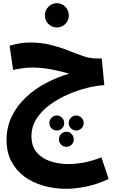

<svg xmlns="http://www.w3.org/2000/svg" viewBox="-20 -789 713 1202"><path d="M395 393Q319 393 251 373.5Q183 354 131.5 315.5Q80 277 50.5 220Q21 163 21 88Q21 6 54 -61Q87 -128 142.5 -180Q198 -232 268 -269Q338 -306 413 -328Q365 -342 304.5 -354Q244 -366 183 -366Q151 -366 119.5 -361.5Q88 -357 62 -351L40 -503Q69 -511 101 -517Q133 -523 166 -523Q238 -523 297.5 -508Q357 -493 407 -473Q457 -453 500 -438Q543 -423 581 -423H617L633 -256Q588 -254 528.5 -239.5Q469 -225 407.5 -198.5Q346 -172 293.5 -134Q241 -96 209 -46.5Q177 3 177 63Q177 126 209.5 164.5Q242 203 295 220.5Q348 238 408 238Q457 238 508 228Q559 218 615 196L660 332Q585 366 517.5 379.5Q450 393 395 393ZM335 28Q316 28 302.5 14.5Q289 1 289 -18Q289 -38 302.5 -52Q316 -66 335 -66Q355 -66 368.5 -52Q382 -38 382 -18Q382 1 368.5 14.5Q355 28 335 28ZM457 28Q438 28 424 14.5Q410 1 410 -18Q410 -38 424 -52Q438 -66 457 -66Q476 -66 490 -52Q504 -38 504 -18Q504 1 490 14.5Q476 28 457 28ZM396 130Q376 130 362.5 116.5Q349 103 349 84Q349 64 362.5 50Q376 36 396 36Q415 36 428.5 50Q442 64 442 84Q442 103 428.5 116.5Q415 130 396 130ZM336 -617Q305 -617 283 -639Q261 -661 261 -692Q261 -724 283 -746.5Q305 -769 336 -769Q367 -769 389 -746.5Q411 -724 411 -692Q411 -661 389 -639Q367 -617 336 -617Z"/></svg>

Font: Noto Sans Arabic SemCond ExtBd
Style: Regular
Weight: 800
Width: 4
Designer: Monotype Design Team, Nadine Chahine, Nizar Qandah and Khaled Hosny
Foundry: Monotype Imaging Inc.
Version: Version 2.012; ttfautohint (v1.8.4.7-5d5b)